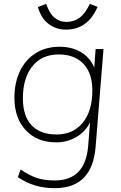

<svg xmlns="http://www.w3.org/2000/svg" viewBox="-20 -755 627 998"><path d="M518 -500 477 8Q460 223 265 223Q209 223 162.5 209Q116 195 73 166L87 126Q134 158 173 170.5Q212 183 265 183Q422 183 438 7L448 -119Q424 -70 376.5 -42.5Q329 -15 273 -15Q173 -15 114 -78Q55 -141 55 -247Q55 -326 84 -386Q113 -446 166 -479Q219 -512 289 -512Q354 -512 401 -484Q448 -456 470 -404L477 -500ZM460 -285Q460 -374 414 -423Q368 -472 285 -472Q198 -472 148.5 -411Q99 -350 99 -243Q99 -152 144 -104Q189 -56 274 -56Q360 -56 410 -117Q460 -178 460 -285ZM177 -718 220 -735Q237 -685 263.5 -663Q290 -641 326 -641Q363 -641 393 -662.5Q423 -684 447 -735L487 -719Q436 -601 323 -601Q273 -601 234 -629.5Q195 -658 177 -718Z"/></svg>

Font: Muli ExtraLight
Style: Italic
Weight: 275
Italic angle: -4.541°
Designer: Vernon Adams
Foundry: Vernon Adams
Version: Version 2.001